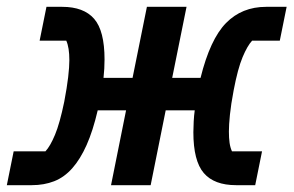

<svg xmlns="http://www.w3.org/2000/svg" viewBox="-30 -542 862 562"><path d="M10 -99H103Q117 -114 131 -147.5Q145 -181 158 -244Q166 -286 169.5 -316Q173 -346 173 -366Q173 -403 164 -423H86L106 -522H152Q215 -522 245.5 -487Q276 -452 276 -368Q276 -341 273 -314H358L400 -522H516L474 -314H557Q585 -427 631.5 -474.5Q678 -522 749 -522H809L789 -423H708Q694 -408 680 -374.5Q666 -341 654 -278Q646 -236 643 -206Q640 -176 640 -157Q640 -138 642 -124Q644 -110 649 -99H737L717 0H661Q597 0 566.5 -35.5Q536 -71 536 -155Q536 -169 537 -187Q538 -205 540 -219H455L411 0H295L339 -219H256Q242 -159 223.5 -117.5Q205 -76 181.5 -49.5Q158 -23 128.5 -11.5Q99 0 63 0H-10Z"/></svg>

Font: IBM Plex Sans SmBld
Style: Italic
Weight: 600
Italic angle: -11°
Designer: Mike Abbink, Paul van der Laan, Pieter van Rosmalen
Foundry: Bold Monday
Version: Version 3.005